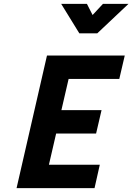

<svg xmlns="http://www.w3.org/2000/svg" viewBox="-20 -965 679 985"><path d="M639 -945 479 -794H387L294 -945H426L455 -888L508 -945ZM65 0 221 -680H620L592 -560H332L295 -400H501L473 -280H268L231 -120H492L465 0Z"/></svg>

Font: Titillium Web
Style: Bold Italic
Weight: 700
Italic angle: -13°
Version: Version 1.001;PS 57.000;hotconv 1.0.70;makeotf.lib2.5.55311